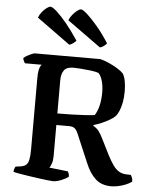

<svg xmlns="http://www.w3.org/2000/svg" viewBox="-63 -1024 853 1075"><g transform="rotate(5 364.0 -486.0)"><path d="M275 0Q268 0 246 -2.5Q224 -5 194.5 -9Q165 -13 135 -17.5Q105 -22 82.5 -26Q60 -30 51 -33Q51 -42 54 -50.5Q57 -59 60 -63L89 -67Q108 -70 118.5 -79Q129 -88 133.5 -109Q138 -130 138 -167V-566Q138 -595 141.5 -612Q145 -629 150 -636.5Q155 -644 156 -644H62Q58 -649 54.5 -656.5Q51 -664 50 -672Q56 -679 68.5 -686Q81 -693 94 -698.5Q107 -704 112 -704H481Q504 -698 529 -687Q554 -676 577 -662Q600 -648 613 -634Q623 -616 627.5 -590.5Q632 -565 632 -536Q632 -501 626.5 -473Q621 -445 612.5 -425Q604 -405 593 -393Q582 -382 562 -370.5Q542 -359 519 -349Q496 -339 474 -333V-328Q493 -318 505 -302.5Q517 -287 530 -260L573 -174Q590 -141 605.5 -119Q621 -97 638.5 -86Q656 -75 680 -74L706 -73Q709 -70 713.5 -60Q718 -50 718 -36Q701 -24 680.5 -16Q660 -8 639.5 -4Q619 0 603 0Q548 0 514.5 -30.5Q481 -61 459 -114L390 -276Q382 -296 371 -305.5Q360 -315 339 -315H267V-141Q267 -116 261 -98.5Q255 -81 249 -74L354 -62Q356 -58 359 -50.5Q362 -43 362 -33Q348 -21 321.5 -10.5Q295 0 275 0ZM267 -380Q308 -380 346.5 -381Q385 -382 418.5 -384Q452 -386 476 -389Q490 -409 498.5 -442.5Q507 -476 507 -519Q507 -553 499.5 -581Q492 -609 477 -626Q460 -632 432 -635.5Q404 -639 376 -641Q348 -643 333 -643Q296 -643 281.5 -622Q267 -601 267 -568ZM300 -769 112 -905Q118 -922 130 -937Q142 -952 155.5 -962Q169 -972 177 -972Q188 -972 213 -949.5Q238 -927 271 -887Q304 -847 338 -795Q333 -789 323 -781Q313 -773 300 -769ZM472 -769 283 -905Q289 -921 301 -936Q313 -951 326.5 -961.5Q340 -972 349 -972Q359 -972 384.5 -949Q410 -926 443.5 -886.5Q477 -847 510 -795Q505 -788 494 -779.5Q483 -771 472 -769Z"/></g></svg>

Font: Texturina Medium 12pt SemiBold
Style: Regular
Weight: 600
Version: Version 1.002